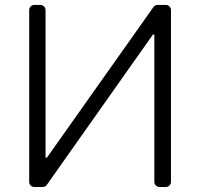

<svg xmlns="http://www.w3.org/2000/svg" viewBox="-20 -747 800 767"><path d="M96.6 -20.6V-706.7Q96.6 -715.2 102.6 -721.2Q108.7 -727.3 117.2 -727.3H141.3Q149.9 -727.3 155.9 -721.2Q161.9 -715.2 161.9 -706.7V-117.5H167.6L592.7 -718.4Q595.2 -722.7 599.8 -725Q604.4 -727.3 609.4 -727.3H642.4Q650.9 -727.3 657 -721.2Q663 -715.2 663 -706.7V-20.6Q663 -12.1 657 -6Q650.9 0 642.4 0H617.2Q608.7 0 602.6 -6Q596.6 -12.1 596.6 -20.6V-609H590.9L167.3 -8.9Q164.8 -4.6 160.2 -2.3Q155.5 0 150.6 0H117.2Q108.7 0 102.6 -6Q96.6 -12.1 96.6 -20.6Z"/></svg>

Font: DeltaSans Light
Style: Regular
Weight: 300
Designer: Rasmus Andersson
Foundry: rsms
Version: Version 3.012